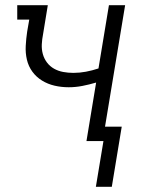

<svg xmlns="http://www.w3.org/2000/svg" viewBox="-20 -540 540 735"><path d="M347 175 376 0H311L348 -224Q321 -216 295 -211Q269 -206 243 -206Q215 -206 189 -212Q163 -218 141 -231.5Q119 -245 104 -265.5Q89 -286 83 -311.5Q77 -337 78.5 -364.5Q80 -392 84 -419L92 -465H46V-520H163L145 -410Q141 -390 140 -370.5Q139 -351 144 -333Q149 -315 160 -300.5Q171 -286 187 -277Q203 -268 222 -264.5Q241 -261 261 -261Q285 -261 309 -265.5Q333 -270 357 -278L397 -520H459L382 -55H446L408 175Z"/></svg>

Font: Iosevka Curly Slab Light
Style: Italic
Weight: 300
Italic angle: -9°
Monospace: yes
Designer: Belleve Invis
Foundry: Belleve Invis
Version: Version 22.1.2; ttfautohint (v1.8.4)